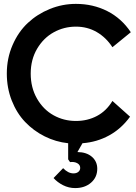

<svg xmlns="http://www.w3.org/2000/svg" viewBox="-20 -730 699 989"><path d="M367.2 238.8Q334 238.8 304.7 223.9Q275.4 209 255.9 187L305.2 136.2Q330.6 163.1 358.9 163.1Q374 163.1 383.5 155.3Q393.1 147.5 393.1 134.8Q393.1 118.7 377.7 110.4Q362.3 102.1 340.8 105L331.1 90.8V7.8Q267.1 1 210 -27.6Q152.8 -56.2 109.4 -101.8Q65.9 -147.5 40.5 -212.2Q15.1 -276.9 15.1 -351.1Q15.1 -429.7 44.7 -497.8Q74.2 -565.9 123.3 -611.8Q172.4 -657.7 236.8 -683.8Q301.3 -710 371.1 -710Q459 -710 532.5 -672.9Q606 -635.7 653.8 -564L559.1 -486.8Q526.4 -537.1 478.3 -564.9Q430.2 -592.8 371.1 -592.8Q309.6 -592.8 256.8 -563.7Q204.1 -534.7 171.1 -478.8Q138.2 -422.9 138.2 -351.1Q138.2 -278.3 170.7 -221.9Q203.1 -165.5 255.9 -136.2Q308.6 -106.9 371.1 -106.9Q430.7 -106.9 479.2 -132.6Q527.8 -158.2 559.1 -210L649.9 -128.9Q605 -66.9 542.2 -32.5Q479.5 2 404.8 7.8L378.9 53.2Q425.8 53.7 453.4 77.6Q481 101.6 481 139.2Q481 183.1 449 210.9Q417 238.8 367.2 238.8Z"/></svg>

Font: Cakra Normal
Style: Regular
Weight: 400
Designer: Lucia Kollert, Vojtech Kollert
Foundry: OoM Type
Version: Version 1.000;Glyphs 3.1.1 (3148)